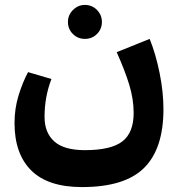

<svg xmlns="http://www.w3.org/2000/svg" viewBox="-20 -500 733 780"><path d="M644 -56Q644 104 565.5 182Q487 260 313 260Q175 260 107 192.5Q39 125 39 0Q39 -59 55.5 -112.5Q72 -166 94 -207L189 -179Q161 -107 161 -25Q161 39 200.5 74.5Q240 110 325 110Q431 110 477 74.5Q523 39 523 -41Q523 -97 505 -156Q487 -215 454 -288L588 -342Q613 -280 628.5 -203Q644 -126 644 -56ZM256 -411Q256 -439 276.5 -459.5Q297 -480 325 -480Q354 -480 374 -459.5Q394 -439 394 -411Q394 -382 374 -362Q354 -342 325 -342Q296 -342 276 -362Q256 -382 256 -411Z"/></svg>

Font: FiraGOUPP
Style: Bold
Weight: 700
Designer: bBox Type
Foundry: bBox Type GmbH
Version: Version 1.001